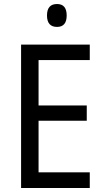

<svg xmlns="http://www.w3.org/2000/svg" viewBox="-20 -936 519 956"><path d="M214 -859Q214 -802 264 -802Q312 -802 312 -859Q312 -916 264 -916Q214 -916 214 -859ZM427 -78H172V-335H412V-411H172V-637H427V-714H85V0H427Z"/></svg>

Font: Noto Sans UI SemiCondensed
Style: Regular
Weight: 400
Width: 4
Designer: Monotype Design Team
Foundry: Monotype Imaging Inc.
Version: 1.001